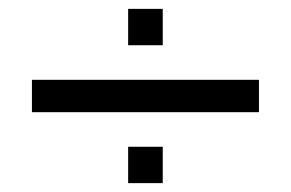

<svg xmlns="http://www.w3.org/2000/svg" viewBox="-20 -472 656 433"><path d="M52 -219V-292H564V-219ZM269 -59V-141H347V-59ZM269 -370V-452H347V-370Z"/></svg>

Font: Chivo Medium Light
Style: Regular
Weight: 300
Version: Version 2.002